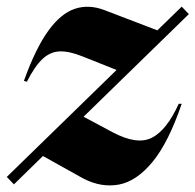

<svg xmlns="http://www.w3.org/2000/svg" viewBox="-50 -546 589 579"><path d="M-29.5 -12.5 301.5 -335 198.5 -376Q159 -392 130.2 -391Q101.5 -390 78.2 -368.2Q55 -346.5 31 -299.5L22 -302Q57.5 -400.5 95.5 -453Q133.5 -505.5 175.8 -519.5Q218 -533.5 265 -515.5L424.5 -454.5L498 -526L519.5 -503.5L202 -194L289 -147.5Q363 -108 407.8 -130.5Q452.5 -153 489 -233H498Q458 -116 410 -57.8Q362 0.5 309 10.5Q256 20.5 201.5 -7.5L79.5 -75.5L-8 10Z"/></svg>

Font: Newsreader 72pt ExtraBold
Style: Italic
Weight: 800
Italic angle: -17°
Designer: Hugues Gentile
Foundry: Production Type
Version: Version 1.003; ttfautohint (v1.8.3)